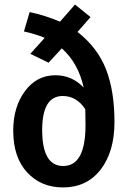

<svg xmlns="http://www.w3.org/2000/svg" viewBox="-20 -807 565 842"><path d="M320 -667Q408 -598 445 -503Q482 -408 482 -272Q482 -142 421.5 -63.5Q361 15 256 15Q160 15 99 -51Q38 -117 38 -234Q38 -338 89.5 -407.5Q141 -477 223 -477Q296 -477 347 -423Q323 -531 251 -595L193 -532L113 -571L176 -641Q136 -658 85 -669L110 -754Q177 -740 243 -712L309 -787L377 -732ZM257 -79Q355 -79 355 -258Q355 -272 354.5 -295Q354 -318 354 -328Q316 -386 255 -386Q165 -386 165 -237Q165 -79 257 -79Z"/></svg>

Font: Fira Sans Condensed Medium
Style: Regular
Weight: 500
Width: 3
Designer: Carrois Corporate & Edenspiekermann AG
Foundry: Carrois Corporate GbR & Edenspiekermann AG
Version: Version 4.203;PS 004.203;hotconv 1.0.88;makeotf.lib2.5.64775